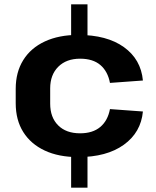

<svg xmlns="http://www.w3.org/2000/svg" viewBox="-20 -810 713 880"><path d="M381 -790V-631H306V-790ZM381 -109V50H306V-109ZM338 -90Q249 -90 185 -120Q121 -150 86.5 -205Q52 -260 52 -337V-403Q52 -479 86.5 -534.5Q121 -590 185.5 -620Q250 -650 338 -650Q470 -650 548 -594Q626 -538 635 -441L484 -430Q474 -483 440 -512Q406 -541 347 -541Q284 -541 247 -504Q210 -467 210 -405V-335Q210 -272 246.5 -235.5Q283 -199 347 -199Q405 -199 439.5 -228Q474 -257 484 -310L635 -299Q626 -203 547.5 -146.5Q469 -90 338 -90Z"/></svg>

Font: Pathway Extreme
Style: Bold
Weight: 700
Designer: Eduardo Rodriguez Tunni
Foundry: Eduardo Rodriguez Tunni
Version: Version 1.001;gftools[0.9.26]